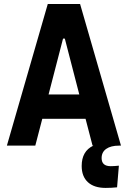

<svg xmlns="http://www.w3.org/2000/svg" viewBox="-20 -713 626 940"><path d="M497.1 207Q440.9 207 410.4 179Q379.9 150.9 379.9 99.6Q379.9 26.9 437 0H433.1L398.9 -131.3H187L152.8 0H13.7L213.9 -693.4H372.1L572.3 0H562.5Q522.5 0 500 15.9Q477.5 31.7 477.5 61Q477.5 100.6 522 100.6Q537.6 100.6 562 98.1L553.2 204.1Q524.9 207 497.1 207ZM217.8 -250.5H368.2L297.4 -523.9H288.6Z"/></svg>

Font: Cascadia Code NF
Style: Bold
Weight: 700
Monospace: yes
Designer: Aaron Bell
Foundry: Saja Typeworks
Version: Version 2404.023; ttfautohint (v1.8.4)